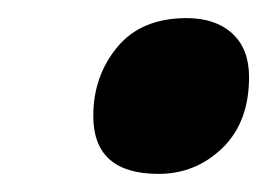

<svg xmlns="http://www.w3.org/2000/svg" viewBox="-20 -576 301 212"><path d="M155 -384Q83 -384 83 -448Q83 -492 109.5 -524Q136 -556 186 -556Q218 -556 236.5 -539Q255 -522 255 -491Q255 -441 225.5 -412.5Q196 -384 155 -384Z"/></svg>

Font: Noto Sans Condensed ExtraBold
Style: Italic
Weight: 800
Width: 3
Italic angle: -12°
Designer: Monotype Design Team
Foundry: Monotype Imaging Inc.
Version: Version 2.013; ttfautohint (v1.8.4.7-5d5b)